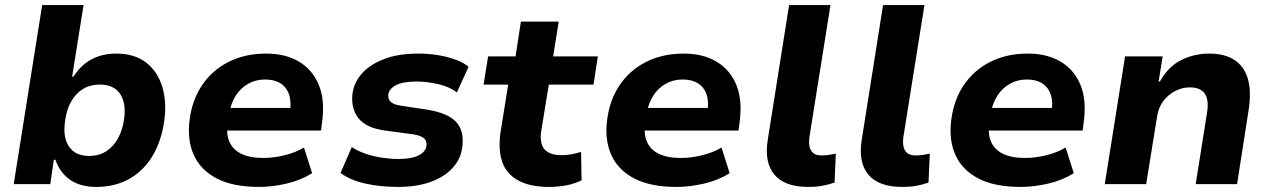

<svg xmlns="http://www.w3.org/2000/svg" viewBox="-20 -725 5003 756"><path d="M359 11Q298 11 257.5 -16Q217 -43 198 -96H192L178 0H34L146 -705H309L264 -423H269Q289 -454 314 -474Q339 -494 370 -504Q401 -514 437 -514Q510 -514 555 -479Q600 -444 618.5 -384.5Q637 -325 627 -251Q616 -171 581.5 -112.5Q547 -54 490.5 -21.5Q434 11 359 11ZM331 -111Q370 -111 398.5 -129.5Q427 -148 445 -181Q463 -214 469 -258Q477 -320 452.5 -356Q428 -392 373 -392Q335 -392 306.5 -374.5Q278 -357 259.5 -324Q241 -291 236 -246Q227 -184 252 -147.5Q277 -111 331 -111Z M1000 11Q897 11 833 -22.5Q769 -56 742.5 -116Q716 -176 727 -256Q737 -332 776 -390Q815 -448 879.5 -481Q944 -514 1029 -514Q1105 -514 1158.5 -481.5Q1212 -449 1236 -389Q1260 -329 1248 -243L1244 -211H849L863 -300H1136L1121 -282Q1128 -323 1118.5 -352Q1109 -381 1085 -396.5Q1061 -412 1024 -412Q987 -412 957 -395Q927 -378 908 -348Q889 -318 882 -278L878 -253Q869 -203 882 -170Q895 -137 929 -120Q963 -103 1017 -103Q1057 -103 1100 -113.5Q1143 -124 1177 -144L1209 -43Q1164 -15 1108 -2Q1052 11 1000 11Z M1548 11Q1476 11 1417 -2.5Q1358 -16 1321 -44L1365 -146Q1389 -130 1420 -119.5Q1451 -109 1484.5 -104Q1518 -99 1548 -99Q1600 -99 1628 -113Q1656 -127 1659 -150Q1662 -169 1650 -180Q1638 -191 1608 -196L1496 -211Q1422 -221 1391.5 -259.5Q1361 -298 1368 -357Q1374 -400 1404.5 -435Q1435 -470 1491 -492Q1547 -514 1628 -514Q1667 -514 1704 -508Q1741 -502 1773 -490.5Q1805 -479 1825 -462L1779 -361Q1751 -383 1706.5 -393.5Q1662 -404 1619 -404Q1566 -404 1539 -389.5Q1512 -375 1509 -353Q1507 -335 1518.5 -324Q1530 -313 1558 -309L1663 -293Q1743 -280 1776 -245Q1809 -210 1800 -144Q1794 -98 1761 -62.5Q1728 -27 1673.5 -8Q1619 11 1548 11Z M2142 11Q2066 11 2019.5 -15Q1973 -41 1957 -89Q1941 -137 1951 -205L1981 -392H1884L1902 -503H2010L2031 -640H2180L2158 -503H2334L2317 -392H2141L2111 -209Q2104 -159 2124.5 -136.5Q2145 -114 2191 -114Q2211 -114 2230.5 -117.5Q2250 -121 2268 -127L2270 -15Q2241 -1 2208.5 5Q2176 11 2142 11Z M2644 11Q2541 11 2477 -22.5Q2413 -56 2386.5 -116Q2360 -176 2371 -256Q2381 -332 2420 -390Q2459 -448 2523.5 -481Q2588 -514 2673 -514Q2749 -514 2802.5 -481.5Q2856 -449 2880 -389Q2904 -329 2892 -243L2888 -211H2493L2507 -300H2780L2765 -282Q2772 -323 2762.5 -352Q2753 -381 2729 -396.5Q2705 -412 2668 -412Q2631 -412 2601 -395Q2571 -378 2552 -348Q2533 -318 2526 -278L2522 -253Q2513 -203 2526 -170Q2539 -137 2573 -120Q2607 -103 2661 -103Q2701 -103 2744 -113.5Q2787 -124 2821 -144L2853 -43Q2808 -15 2752 -2Q2696 11 2644 11Z M3162 11Q3070 11 3029.5 -37Q2989 -85 3003 -174L3087 -705H3250L3167 -185Q3164 -162 3168 -146Q3172 -130 3183.5 -121.5Q3195 -113 3215 -113Q3230 -113 3243.5 -115Q3257 -117 3271 -120L3266 -6Q3239 3 3216 7Q3193 11 3162 11Z M3532 11Q3440 11 3399.5 -37Q3359 -85 3373 -174L3457 -705H3620L3537 -185Q3534 -162 3538 -146Q3542 -130 3553.5 -121.5Q3565 -113 3585 -113Q3600 -113 3613.5 -115Q3627 -117 3641 -120L3636 -6Q3609 3 3586 7Q3563 11 3532 11Z M3999 11Q3896 11 3832 -22.5Q3768 -56 3741.5 -116Q3715 -176 3726 -256Q3736 -332 3775 -390Q3814 -448 3878.5 -481Q3943 -514 4028 -514Q4104 -514 4157.5 -481.5Q4211 -449 4235 -389Q4259 -329 4247 -243L4243 -211H3848L3862 -300H4135L4120 -282Q4127 -323 4117.5 -352Q4108 -381 4084 -396.5Q4060 -412 4023 -412Q3986 -412 3956 -395Q3926 -378 3907 -348Q3888 -318 3881 -278L3877 -253Q3868 -203 3881 -170Q3894 -137 3928 -120Q3962 -103 4016 -103Q4056 -103 4099 -113.5Q4142 -124 4176 -144L4208 -43Q4163 -15 4107 -2Q4051 11 3999 11Z M4330 0 4410 -503H4558L4542 -404H4547Q4580 -463 4631 -488.5Q4682 -514 4742 -514Q4802 -514 4840.5 -489Q4879 -464 4893.5 -414.5Q4908 -365 4896 -289L4851 0H4688L4733 -283Q4738 -316 4732.5 -337Q4727 -358 4710.5 -369.5Q4694 -381 4665 -381Q4633 -381 4605 -365.5Q4577 -350 4559 -325Q4541 -300 4536 -266L4493 0Z"/></svg>

Font: Nunito Sans 7pt ExtraBold
Style: Italic
Weight: 800
Italic angle: -9°
Designer: Vernon Adams
Foundry: Vernon Adams
Version: Version 3.101;gftools[0.9.27]